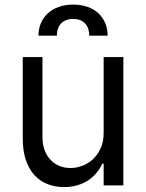

<svg xmlns="http://www.w3.org/2000/svg" viewBox="-20 -788 621 816"><path d="M420.5 -545.5H504.3V0H420.5V-92.3H414.8Q405.2 -71.7 390.3 -53.4Q375.4 -35.2 355.1 -21.8Q334.9 -8.5 309.3 -0.7Q283.7 7.1 252.8 7.1Q214.5 7.1 182.2 -5.5Q149.9 -18.1 126.4 -43.7Q103 -69.2 89.8 -108Q76.7 -146.7 76.7 -198.9V-545.5H160.5V-204.5Q160.5 -174.7 169.4 -150.6Q178.3 -126.4 194.1 -109.4Q209.9 -92.3 231.9 -83.1Q253.9 -73.9 279.8 -73.9Q303.3 -73.9 328.1 -82.7Q353 -91.6 373.6 -110.1Q394.2 -128.6 407.3 -156.6Q420.5 -184.7 420.5 -223ZM143.5 -636.4Q143.5 -665.1 153.8 -689.5Q164.1 -713.8 183.2 -731.4Q202.4 -748.9 229.8 -758.7Q257.1 -768.5 291.2 -768.5Q325.3 -768.5 352.5 -758.7Q379.6 -748.9 398.4 -731.4Q417.3 -713.8 427.4 -689.5Q437.5 -665.1 437.5 -636.4H359.4Q359.4 -650.9 355.5 -663.7Q351.6 -676.5 343.4 -686.3Q335.2 -696 322.3 -701.7Q309.3 -707.4 291.2 -707.4Q272 -707.4 258.7 -701.5Q245.4 -695.7 237.2 -685.7Q229 -675.8 225.3 -663Q221.6 -650.2 221.6 -636.4Z"/></svg>

Font: Interop
Style: Regular
Weight: 400
Designer: Rasmus Andersson, Google, Jang Haemin
Foundry: jhaemin
Version: Version 1.008